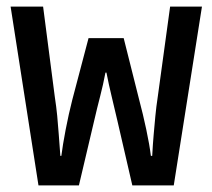

<svg xmlns="http://www.w3.org/2000/svg" viewBox="-20 -559 640 579"><path d="M96 0 12 -539H110L145 -269Q150 -236 152.5 -210Q155 -184 157 -156Q159 -128 162 -89H165Q169 -121 178 -168Q187 -215 198 -258L247 -444H353L400 -257Q411 -216 421 -169Q431 -122 435 -89H439Q441 -126 443.5 -154Q446 -182 448.5 -209Q451 -236 456 -269L493 -539H589L504 0H379L334 -195Q325 -234 316.5 -269Q308 -304 301 -340H298Q291 -303 282 -268.5Q273 -234 264 -195L218 0Z"/></svg>

Font: Noto Sans Mono Medium
Style: Regular
Weight: 500
Designer: Monotype Design Team
Foundry: Monotype Imaging Inc.
Version: Version 2.014